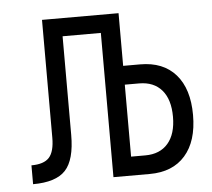

<svg xmlns="http://www.w3.org/2000/svg" viewBox="-43 -564 672 610"><g transform="rotate(-5 293.0 -259.0)"><path d="M38.6 0V-60.1Q78.6 -60.1 95.5 -78.9Q112.3 -97.7 112.3 -142.1V-517.6H356.4V-349.6H410.6Q483.9 -349.6 523.9 -304Q564 -258.3 564 -174.8Q564 -91.3 523.9 -45.7Q483.9 0 410.6 0H294.9V-460H172.9V-145.5Q172.9 -65.9 142.3 -33Q111.8 0 38.6 0ZM356.4 -60.1H401.9Q448.7 -60.1 474.4 -90.1Q500 -120.1 500 -174.8Q500 -230 474.4 -259.8Q448.7 -289.6 401.9 -289.6H356.4Z"/></g></svg>

Font: Cascadia Code NF Light
Style: Regular
Weight: 300
Monospace: yes
Designer: Aaron Bell
Foundry: Saja Typeworks
Version: Version 2404.023; ttfautohint (v1.8.4)